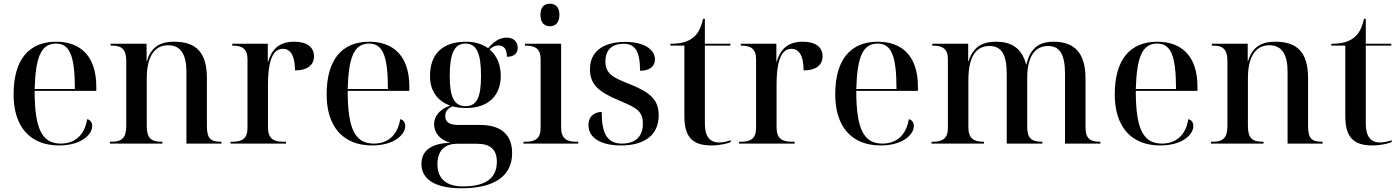

<svg xmlns="http://www.w3.org/2000/svg" viewBox="-20 -771 7516 1031"><path d="M297 10C417 10 475 -49 475 -94C475 -111 467 -127 448 -131C434 -42 379 0 306 0C205 0 166 -80 166 -283H497V-307C497 -466 415 -547 282 -547C136 -547 53 -452 53 -264C53 -91 141 10 297 10ZM382 -293H166C171 -470 203 -537 281 -537C355 -537 382 -470 382 -293Z M570 0H852V-10H846C793 -10 768 -28 768 -95V-351C768 -444 796 -528 883 -528C955 -528 981 -472 981 -385V0H1169V-10H1164C1110 -10 1091 -28 1091 -96V-352C1091 -488 1034 -547 916 -547C863 -547 795 -535 769 -443H767V-536H574V-526H581C632 -526 658 -508 658 -444V-95C658 -28 632 -10 579 -10H570Z M1218 0H1516V-10H1498C1447 -10 1419 -29 1419 -87V-317C1419 -406 1431 -509 1499 -509C1534 -509 1564 -481 1564 -393C1634 -393 1666 -424 1666 -469C1666 -518 1628 -547 1560 -547C1469 -547 1436 -495 1420 -440H1418V-536H1227V-526H1230C1281 -526 1309 -508 1309 -453V-84C1309 -28 1281 -10 1230 -10H1218Z M1978 10C2098 10 2156 -49 2156 -94C2156 -111 2148 -127 2129 -131C2115 -42 2060 0 1987 0C1886 0 1847 -80 1847 -283H2178V-307C2178 -466 2096 -547 1963 -547C1817 -547 1734 -452 1734 -264C1734 -91 1822 10 1978 10ZM2063 -293H1847C1852 -470 1884 -537 1962 -537C2036 -537 2063 -470 2063 -293Z M2458 240C2644 240 2730 168 2730 51C2730 -38 2681 -100 2558 -100H2443C2394 -100 2371 -114 2371 -148C2371 -170 2380 -187 2410 -200C2432 -194 2457 -191 2483 -191C2609 -191 2669 -264 2669 -364C2669 -423 2648 -473 2609 -506C2628 -522 2641 -527 2657 -527C2687 -527 2702 -506 2702 -466C2744 -466 2760 -488 2760 -515C2760 -545 2740 -569 2700 -569C2657 -569 2625 -540 2601 -512C2571 -534 2531 -547 2483 -547C2352 -547 2289 -477 2289 -362C2289 -281 2331 -227 2398 -204C2340 -184 2311 -147 2311 -104C2311 -60 2341 -19 2399 -4C2291 -2 2243 42 2243 109C2243 189 2312 240 2458 240ZM2480 -201C2419 -201 2395 -249 2395 -363C2395 -482 2419 -537 2479 -537C2540 -537 2563 -484 2563 -364C2563 -249 2541 -201 2480 -201ZM2467 230C2379 230 2329 191 2329 111C2329 30 2376 1 2435 1H2542C2614 1 2648 33 2648 98C2648 187 2586 230 2467 230Z M2933 -630C2961 -630 2984 -648 2984 -691C2984 -735 2961 -751 2933 -751C2904 -751 2882 -735 2882 -691C2882 -648 2904 -630 2933 -630ZM2791 0H3085V-10H3072C3021 -10 2993 -29 2993 -87V-536H2799V-526H2804C2855 -526 2883 -508 2883 -453V-84C2883 -28 2855 -10 2804 -10H2791Z M3315 10C3441 10 3517 -46 3517 -151C3517 -233 3475 -273 3367 -317C3273 -354 3231 -373 3231 -441C3231 -506 3269 -536 3330 -536C3389 -536 3417 -497 3417 -391C3470 -391 3497 -416 3497 -452C3497 -503 3442 -546 3338 -546C3220 -546 3148 -495 3148 -400C3148 -316 3195 -278 3303 -232C3399 -192 3432 -175 3432 -106C3432 -35 3389 0 3320 0C3240 0 3211 -54 3211 -170C3184 -170 3140 -156 3140 -99C3140 -30 3207 10 3315 10Z M3801 10C3843 10 3886 0 3904 -8V-18C3881 -10 3860 -6 3842 -6C3791 -6 3765 -39 3765 -107V-526H3902V-536H3765V-670H3755C3745 -622 3728 -588 3699 -567C3670 -545 3632 -536 3580 -536V-526H3655V-146C3655 -30 3703 10 3801 10Z M3949 0H4247V-10H4229C4178 -10 4150 -29 4150 -87V-317C4150 -406 4162 -509 4230 -509C4265 -509 4295 -481 4295 -393C4365 -393 4397 -424 4397 -469C4397 -518 4359 -547 4291 -547C4200 -547 4167 -495 4151 -440H4149V-536H3958V-526H3961C4012 -526 4040 -508 4040 -453V-84C4040 -28 4012 -10 3961 -10H3949Z M4709 10C4829 10 4887 -49 4887 -94C4887 -111 4879 -127 4860 -131C4846 -42 4791 0 4718 0C4617 0 4578 -80 4578 -283H4909V-307C4909 -466 4827 -547 4694 -547C4548 -547 4465 -452 4465 -264C4465 -91 4553 10 4709 10ZM4794 -293H4578C4583 -470 4615 -537 4693 -537C4767 -537 4794 -470 4794 -293Z M4982 0H5264V-10H5259C5208 -10 5180 -29 5180 -87V-341C5180 -458 5216 -524 5293 -524C5359 -524 5386 -477 5386 -373V0H5577V-10H5574C5519 -10 5496 -29 5496 -89V-354C5496 -459 5532 -524 5608 -524C5672 -524 5699 -477 5699 -373V0H5889V-10H5886C5831 -10 5809 -29 5809 -89V-349C5809 -483 5753 -547 5638 -547C5572 -547 5514 -524 5492 -425H5490C5466 -516 5407 -547 5329 -547C5269 -547 5208 -530 5181 -442H5179V-536H4986V-526H4991C5042 -526 5070 -508 5070 -453V-84C5070 -28 5042 -10 4991 -10H4982Z M6210 10C6330 10 6388 -49 6388 -94C6388 -111 6380 -127 6361 -131C6347 -42 6292 0 6219 0C6118 0 6079 -80 6079 -283H6410V-307C6410 -466 6328 -547 6195 -547C6049 -547 5966 -452 5966 -264C5966 -91 6054 10 6210 10ZM6295 -293H6079C6084 -470 6116 -537 6194 -537C6268 -537 6295 -470 6295 -293Z M6483 0H6765V-10H6759C6706 -10 6681 -28 6681 -95V-351C6681 -444 6709 -528 6796 -528C6868 -528 6894 -472 6894 -385V0H7082V-10H7077C7023 -10 7004 -28 7004 -96V-352C7004 -488 6947 -547 6829 -547C6776 -547 6708 -535 6682 -443H6680V-536H6487V-526H6494C6545 -526 6571 -508 6571 -444V-95C6571 -28 6545 -10 6492 -10H6483Z M7350 10C7392 10 7435 0 7453 -8V-18C7430 -10 7409 -6 7391 -6C7340 -6 7314 -39 7314 -107V-526H7451V-536H7314V-670H7304C7294 -622 7277 -588 7248 -567C7219 -545 7181 -536 7129 -536V-526H7204V-146C7204 -30 7252 10 7350 10Z"/></svg>

Font: Noto Serif Display Medium
Style: Regular
Weight: 500
Designer: Monotype Design Team
Foundry: Monotype Imaging Inc.
Version: Version 2.009